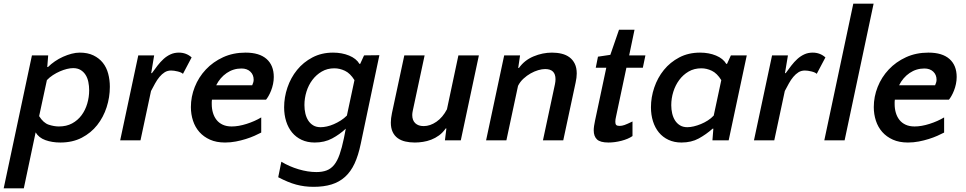

<svg xmlns="http://www.w3.org/2000/svg" viewBox="-65 -760 5232 1040"><path d="M367 -475Q410 -475 441 -460Q472 -445 492 -420Q512 -395 521 -361Q530 -327 530 -290Q530 -233 512.5 -179Q495 -125 461.5 -82.5Q428 -40 378 -14Q328 12 262 12Q217 12 181 -1Q145 -14 128 -43L64 260H-45L108 -460H196L191 -397H195Q211 -413 232 -427.5Q253 -442 276.5 -452.5Q300 -463 323 -469Q346 -475 367 -475ZM331 -391Q316 -391 297.5 -386.5Q279 -382 259.5 -373.5Q240 -365 221.5 -353Q203 -341 189 -326L147 -131Q170 -94 199 -84.5Q228 -75 254 -75Q295 -75 325.5 -91.5Q356 -108 376.5 -135.5Q397 -163 407.5 -198.5Q418 -234 418 -271Q418 -294 413.5 -316Q409 -338 398.5 -354.5Q388 -371 371.5 -381Q355 -391 331 -391Z M926 -360Q918 -368 897.5 -373Q877 -378 862 -378Q842 -378 827 -368.5Q812 -359 799 -343.5Q786 -328 775 -308Q764 -288 753 -267L696 0H586L684 -460H770L754 -364H758Q773 -385 788.5 -405Q804 -425 821 -440.5Q838 -456 858.5 -465.5Q879 -475 904 -475Q944 -475 973 -449Z M1265 -475Q1340 -475 1379 -440.5Q1418 -406 1418 -343Q1418 -324 1414 -305Q1410 -286 1403.5 -269.5Q1397 -253 1389.5 -240Q1382 -227 1376 -220H1083Q1082 -214 1082 -208Q1082 -202 1082 -196Q1082 -171 1088.5 -149Q1095 -127 1108 -110.5Q1121 -94 1141.5 -84.5Q1162 -75 1190 -75Q1227 -75 1271 -89Q1315 -103 1350 -124V-42Q1335 -34 1313.5 -24.5Q1292 -15 1266.5 -7Q1241 1 1212.5 6.5Q1184 12 1154 12Q1107 12 1072.5 -3.5Q1038 -19 1015 -45Q992 -71 980.5 -106Q969 -141 969 -180Q969 -236 990 -289Q1011 -342 1050 -383.5Q1089 -425 1143.5 -450Q1198 -475 1265 -475ZM1243 -389Q1199 -389 1163 -364.5Q1127 -340 1106 -298H1301Q1304 -305 1306.5 -312.5Q1309 -320 1309 -328Q1309 -355 1291 -372Q1273 -389 1243 -389Z M1990 -461 1889 19Q1876 82 1855.5 126Q1835 170 1804 198Q1773 226 1731 239Q1689 252 1634 252Q1608 252 1585 249Q1562 246 1539.5 240Q1517 234 1493 224Q1469 214 1442 200L1459 116Q1502 142 1552.5 157Q1603 172 1649 172Q1681 172 1704.5 163Q1728 154 1745 133Q1762 112 1774.5 76.5Q1787 41 1798 -12L1808 -63Q1775 -32 1734 -10Q1693 12 1640 12Q1600 12 1569 -2.5Q1538 -17 1517 -42.5Q1496 -68 1485 -103Q1474 -138 1474 -179Q1474 -233 1492 -286Q1510 -339 1544 -381Q1578 -423 1627.5 -449Q1677 -475 1739 -475Q1787 -475 1826 -459Q1865 -443 1882 -414H1886L1907 -460ZM1672 -71Q1687 -71 1705.5 -75Q1724 -79 1743.5 -87.5Q1763 -96 1781 -107.5Q1799 -119 1814 -134L1855 -326Q1832 -363 1803.5 -376.5Q1775 -390 1746 -390Q1708 -390 1678 -372.5Q1648 -355 1627 -327Q1606 -299 1595 -263.5Q1584 -228 1584 -191Q1584 -167 1589 -145.5Q1594 -124 1604.5 -107.5Q1615 -91 1631.5 -81Q1648 -71 1672 -71Z M2235 -460 2171 -161Q2168 -147 2168 -137Q2168 -108 2184.5 -92.5Q2201 -77 2230 -77Q2265 -77 2299 -100.5Q2333 -124 2356 -168L2418 -460H2529L2431 0H2345L2353 -64H2349Q2333 -41 2313 -26.5Q2293 -12 2271 -3.5Q2249 5 2226 8.5Q2203 12 2182 12Q2154 12 2130.5 6.5Q2107 1 2089.5 -11.5Q2072 -24 2062 -45Q2052 -66 2052 -96Q2052 -118 2058 -147L2125 -460Z M2876 0 2941 -304Q2944 -319 2944 -331Q2944 -386 2888 -386Q2871 -386 2850.5 -380Q2830 -374 2809.5 -362.5Q2789 -351 2770.5 -334Q2752 -317 2741 -295L2678 0H2568L2666 -460H2752L2742 -392H2746Q2776 -434 2825 -454.5Q2874 -475 2925 -475Q2953 -475 2977.5 -469Q3002 -463 3020 -449.5Q3038 -436 3048.5 -414.5Q3059 -393 3059 -362Q3059 -340 3053 -313L2986 0Z M3219 -393H3162L3174 -453L3241 -463L3288 -599H3372L3343 -460H3431L3417 -393H3328L3272 -129Q3268 -113 3268 -100Q3268 -87 3273.5 -82.5Q3279 -78 3291 -78Q3304 -78 3318 -83Q3332 -88 3361 -102V-23Q3338 -7 3301.5 2.5Q3265 12 3231 12Q3186 12 3168.5 -5Q3151 -22 3151 -54Q3151 -65 3153 -78.5Q3155 -92 3158 -106Z M3980 -460 3882 0H3794L3799 -63H3795Q3760 -32 3720 -10Q3680 12 3626 12Q3587 12 3556 -2.5Q3525 -17 3504 -42.5Q3483 -68 3472 -103Q3461 -138 3461 -179Q3461 -233 3479 -286Q3497 -339 3531 -381Q3565 -423 3614.5 -449Q3664 -475 3727 -475Q3775 -475 3813.5 -459Q3852 -443 3869 -414H3873L3894 -460ZM3658 -71Q3674 -71 3693 -75.5Q3712 -80 3731.5 -88Q3751 -96 3769 -107.5Q3787 -119 3801 -134L3842 -326Q3819 -363 3791 -376.5Q3763 -390 3734 -390Q3695 -390 3665 -372.5Q3635 -355 3614 -326.5Q3593 -298 3582 -262.5Q3571 -227 3571 -190Q3571 -167 3576 -145.5Q3581 -124 3591.5 -107.5Q3602 -91 3618.5 -81Q3635 -71 3658 -71Z M4359 -360Q4351 -368 4330.5 -373Q4310 -378 4295 -378Q4275 -378 4260 -368.5Q4245 -359 4232 -343.5Q4219 -328 4208 -308Q4197 -288 4186 -267L4129 0H4019L4117 -460H4203L4187 -364H4191Q4206 -385 4221.5 -405Q4237 -425 4254 -440.5Q4271 -456 4291.5 -465.5Q4312 -475 4337 -475Q4377 -475 4406 -449Z M4510 0H4400L4557 -740H4667Z M4964 -475Q5039 -475 5078 -440.5Q5117 -406 5117 -343Q5117 -324 5113 -305Q5109 -286 5102.5 -269.5Q5096 -253 5088.5 -240Q5081 -227 5075 -220H4782Q4781 -214 4781 -208Q4781 -202 4781 -196Q4781 -171 4787.5 -149Q4794 -127 4807 -110.5Q4820 -94 4840.5 -84.5Q4861 -75 4889 -75Q4926 -75 4970 -89Q5014 -103 5049 -124V-42Q5034 -34 5012.5 -24.5Q4991 -15 4965.5 -7Q4940 1 4911.5 6.5Q4883 12 4853 12Q4806 12 4771.5 -3.5Q4737 -19 4714 -45Q4691 -71 4679.5 -106Q4668 -141 4668 -180Q4668 -236 4689 -289Q4710 -342 4749 -383.5Q4788 -425 4842.5 -450Q4897 -475 4964 -475ZM4942 -389Q4898 -389 4862 -364.5Q4826 -340 4805 -298H5000Q5003 -305 5005.5 -312.5Q5008 -320 5008 -328Q5008 -355 4990 -372Q4972 -389 4942 -389Z"/></svg>

Font: Quattrocento Sans
Style: Bold Italic
Weight: 700
Designer: Pablo Impallari
Foundry: Pablo Impallari, Igino Marini, Brenda Gallo
Version: Version 2.000